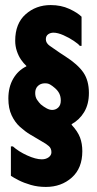

<svg xmlns="http://www.w3.org/2000/svg" viewBox="-20 -732 384 758"><path d="M40 -571Q40 -550 46.5 -530.5Q53 -511 63 -496.5Q73 -482 84 -472V-470Q51 -454 32 -421Q13 -388 13 -343Q13 -304 26 -276.5Q39 -249 59 -231Q79 -213 99 -201L143 -175Q163 -164 173 -155Q183 -146 183 -131Q183 -119 172 -111Q161 -103 145 -103Q121 -103 87 -118.5Q53 -134 31 -154H23V-38Q33 -31 53.5 -20.5Q74 -10 101.5 -2Q129 6 161 6Q222 6 263.5 -31Q305 -68 305 -135Q305 -165 296 -189Q287 -213 263 -239V-242Q294 -259 312.5 -290Q331 -321 331 -365Q331 -414 309 -446Q287 -478 237 -510L217 -523Q192 -540 176.5 -551Q161 -562 161 -577Q161 -590 170 -596.5Q179 -603 191 -603Q208 -603 230.5 -593Q253 -583 271.5 -570.5Q290 -558 295 -551H302V-666Q286 -682 253.5 -697Q221 -712 180 -712Q122 -712 81 -675.5Q40 -639 40 -571ZM196 -385Q208 -375 214 -363Q220 -351 220 -335Q220 -317 210 -307.5Q200 -298 186 -298Q176 -298 164.5 -304Q153 -310 141 -320Q133 -328 126 -338.5Q119 -349 119 -365Q119 -382 129 -392Q139 -402 154 -403Q168 -404 177.5 -398.5Q187 -393 196 -385Z"/></svg>

Font: Phudu ExtraBold
Style: Regular
Weight: 800
Version: Version 1.005;gftools[0.9.23]